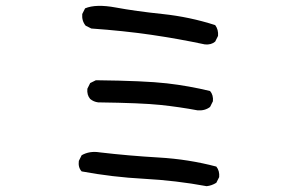

<svg xmlns="http://www.w3.org/2000/svg" viewBox="-20 -683 1040 660"><path d="M690.4 -43Q585 -62.5 475.6 -68.4Q366.2 -74.2 260.7 -93.8Q248 -107.4 251 -129.9L260.7 -149.4Q288.1 -165 323.2 -159.2Q422.9 -147.5 525.4 -141.6Q627.9 -135.7 723.6 -110.4Q735.4 -95.7 733.4 -74.2L723.6 -54.7Q708 -44.9 690.4 -43ZM659.2 -303.7Q596.7 -315.4 531.2 -322.3Q465.8 -329.1 317.4 -331.1Q301.8 -333 290 -342.8Q278.3 -356.4 280.3 -377.9L290 -397.5L309.6 -407.2Q477.5 -405.3 553.7 -396.5Q629.9 -387.7 702.1 -370.1Q713.9 -356.4 711.9 -335L702.1 -315.4Q684.6 -301.8 659.2 -303.7ZM684.6 -530.3Q592.8 -549.8 499 -563.5Q405.3 -577.1 293.9 -585L274.4 -594.7Q260.7 -611.3 262.7 -634.8L272.5 -654.3Q309.6 -669.9 377.9 -657.2Q446.3 -644.5 539.1 -634.8Q631.8 -625 719.7 -596.7Q731.4 -581.1 729.5 -559.6L719.7 -540Q706.1 -528.3 684.6 -530.3Z"/></svg>

Font: NaikaiFont
Style: Regular
Weight: 400
Version: Version 1.67